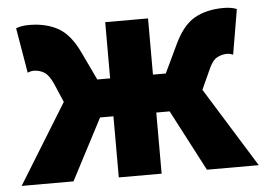

<svg xmlns="http://www.w3.org/2000/svg" viewBox="-45 -642 974 701"><g transform="rotate(-5 441.5 -291.5)"><path d="M7 0 187 -292 158 -360Q143 -394 125.5 -404.5Q108 -415 87 -415Q81 -415 75.5 -413.5Q70 -412 65 -410L37 -575Q57 -583 85 -583Q147 -583 191.5 -558Q236 -533 268 -464L316 -363H363V-569H520V-363H567L615 -464Q647 -533 691 -558Q735 -583 798 -583Q826 -583 846 -575L818 -410Q813 -412 807.5 -413.5Q802 -415 796 -415Q775 -415 757.5 -404.5Q740 -394 726 -360L695 -292L876 0H686L569 -224H520V0H363V-224H314L197 0Z"/></g></svg>

Font: Noto Sans SC Black
Style: Regular
Weight: 900
Designer: Ryoko NISHIZUKA  (kana, bopomofo & ideographs); Paul D. Hunt (Latin, Greek & Cyrillic); Sandoll Communications , Soo-you
Foundry: Adobe
Version: Version 2.004-H2;hotconv 1.0.118;makeotfexe 2.5.65603